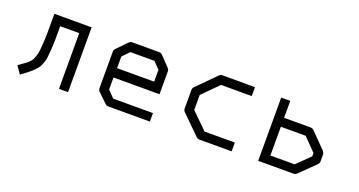

<svg xmlns="http://www.w3.org/2000/svg" viewBox="-34 -859 2227 1192"><g transform="rotate(20 1080.0 -263.0)"><path d="M422 -49H362V-417H236Q236 -360 236 -328Q236 -296 233 -260.5Q230 -225 228.5 -208.5Q227 -192 218.8 -170Q210.5 -148 205.2 -139.5Q200 -131 183.8 -114.2Q167.5 -97.5 156 -88.8Q144.5 -80 118.5 -60Q109 -53 104 -49L69 -99Q77.5 -105 92.5 -115.5Q109.5 -127.5 117 -133Q124.5 -138.5 135.8 -150Q147 -161.5 151 -169.8Q155 -178 161.2 -195.8Q167.5 -213.5 169 -231.5Q170.5 -249.5 173 -280.5Q175.5 -311.5 175.8 -346.2Q176 -381 176 -432V-477H422Z M656 -231V-152L699 -107H962V-51H687Q675 -51 667 -59L605 -119Q597 -127 597 -140V-382Q597 -392 607 -402L668 -465Q679 -476 690 -476H871Q881 -476 892 -465L951 -403Q960 -394 960 -383V-231ZM657 -293H902V-371L859 -415H701L657 -370Z M1502 -475V-416H1299L1196 -312V-213L1302 -109H1502V-51H1290Q1277 -51 1269 -59L1146 -180Q1137 -189 1137 -201V-324Q1137 -336 1146 -345L1266 -466Q1275 -475 1286 -475Z M1677 -52V-470H1737V-358H1913Q1925 -358 1934 -349L2033 -248Q2042 -236 2042 -227V-181Q2042 -169 2033 -160L1930 -59Q1920.5 -52 1909 -52ZM1737 -109H1897L1983 -193V-215L1901 -299H1737Z"/></g></svg>

Font: 3270 Nerd Font
Style: Regular
Weight: 400
Monospace: yes
Version: Version 3.0.1;Nerd Fonts 3.3.0